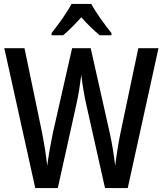

<svg xmlns="http://www.w3.org/2000/svg" viewBox="-20 -960 831 980"><path d="M446 -940H345C324 -898 278 -835 243 -791V-780H302C329 -802 363 -836 395 -872C426 -836 460 -804 489 -780H549V-791C514 -835 469 -896 446 -940ZM789 -714H686L598 -296C586 -241 575 -173 568 -114C561 -172 551 -234 540 -282L443 -714H348L250 -282C240 -234 228 -168 221 -114C216 -162 205 -232 192 -296L105 -714H2L160 0H275L370 -428C381 -475 390 -540 395 -578C401 -524 412 -462 420 -428L516 0H632Z"/></svg>

Font: Noto Sans Sinhala Condensed Medium
Style: Regular
Weight: 500
Width: 3
Designer: Jelle Bosma - Monotype Design Team
Foundry: Monotype Imaging Inc.
Version: Version 2.006